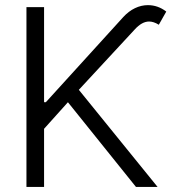

<svg xmlns="http://www.w3.org/2000/svg" viewBox="-20 -735 674 755"><path d="M84 -707H153.3V-333H160.2L464.8 -668Q485.8 -690.9 510.7 -702.9Q535.6 -714.8 561.5 -714.8Q601.1 -714.8 633.8 -689.5L604.5 -637.7Q584 -650.4 566.4 -650.4Q538.1 -650.4 509.8 -619.1L290 -381.8L599.6 0H514.6L247.1 -333L153.3 -228.5V0H84Z"/></svg>

Font: Pretendard JP Light
Style: Regular
Weight: 300
Designer: Base glyphs from Inter by Rasmus Andersson; Hangeul glyphs from Noto Sans CJK(Source Han Sans) by Jang Soo-young and Kan
Foundry: Kil Hyung-jin
Version: Version 1.309